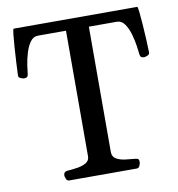

<svg xmlns="http://www.w3.org/2000/svg" viewBox="-79 -765 776 836"><g transform="rotate(-10 309.5 -346.5)"><path d="M159.2 0Q150.9 0 146.7 -9.8Q142.6 -19.5 142.6 -24.9Q142.6 -41 158.7 -43Q181.6 -44.4 204.8 -48.1Q228 -51.8 243.4 -61.3Q258.8 -70.8 258.8 -88.9L259.3 -644.5H135.3Q114.3 -644.5 100.6 -625Q86.9 -605.5 78.9 -577.9Q70.8 -550.3 67.1 -524.9Q63.5 -499.5 62.5 -487.8Q61.5 -478.5 56.9 -475.1Q52.2 -471.7 44.4 -471.7Q39.1 -471.7 29.1 -475.8Q19 -480 19.5 -488.3Q20.5 -512.2 22.2 -546.6Q23.9 -581.1 26.4 -614.5Q28.8 -647.9 31.2 -670.4Q33.7 -692.9 36.6 -692.9H582.5Q585.4 -692.9 587.9 -670.4Q590.3 -647.9 592.8 -614.5Q595.2 -581.1 596.9 -546.6Q598.6 -512.2 599.1 -488.3Q599.1 -480 589.4 -475.8Q579.6 -471.7 574.2 -471.7Q566.4 -471.7 561.8 -475.1Q557.1 -478.5 556.2 -487.8Q555.2 -499.5 551.5 -524.9Q547.9 -550.3 540 -577.9Q532.2 -605.5 518.6 -625Q504.9 -644.5 483.9 -644.5H360.4L359.9 -90.3Q359.9 -69.3 376.2 -59.8Q392.6 -50.3 415.8 -47.4Q439 -44.4 458.5 -43Q468.8 -42 472.4 -39.1Q476.1 -36.1 476.1 -24.9Q476.1 -19.5 471.9 -9.8Q467.8 0 459.5 0Z"/></g></svg>

Font: Gelasio
Style: Regular
Weight: 400
Designer: Eben Sorkin
Foundry: Eben Sorkin
Version: Version 1.008